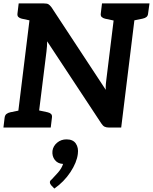

<svg xmlns="http://www.w3.org/2000/svg" viewBox="-26 -744 892 1120"><path d="M69 0 158 -724H230Q248 -724 256 -719.5Q264 -715 274 -702L591 -220Q590 -237 591.5 -254Q593 -271 595 -285L649 -724H770L681 0H610Q594 0 584 -5Q574 -10 565 -24L249 -503Q249 -486 248 -474Q247 -462 245 -443L190 0ZM-6 0 1 -58Q3 -72 11.5 -79Q20 -86 34 -89L93 -101V0ZM171 0 196 -101 252 -89Q265 -86 272 -79Q279 -72 277 -58L270 0ZM182 -724 157 -623 101 -635Q88 -638 81 -645Q74 -652 76 -666L83 -724ZM668 -724 643 -623 587 -635Q574 -638 567 -645Q560 -652 562 -666L569 -724ZM846 -724 838 -666Q837 -652 828.5 -645Q820 -638 805 -635L746 -623L747 -724ZM291 356 272 336Q268 331 266.5 327Q265 323 265 317Q267 308 278 300Q291 287 312.5 262.5Q334 238 342 212Q342 212 341 212Q340 212 339 212Q310 210 293.5 188.5Q277 167 280 136Q284 108 307 88.5Q330 69 362 69Q400 69 416.5 93.5Q433 118 428 154Q422 204 384.5 260.5Q347 317 291 356Z"/></svg>

Font: Aleo
Style: Bold Italic
Weight: 700
Italic angle: -7°
Version: Version 2.001;gftools[0.9.29]